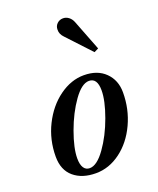

<svg xmlns="http://www.w3.org/2000/svg" viewBox="-140 -826 754 919"><g transform="rotate(-20 237.5 -366.5)"><path d="M34 -131Q34 -217 71 -291Q108 -365 168 -408.5Q228 -452 293 -452Q362 -452 402 -412.5Q442 -373 442 -311Q442 -226 407.5 -152Q373 -78 314.5 -34.5Q256 9 189 9Q119 9 76.5 -27Q34 -63 34 -131ZM349 -355Q349 -418 307 -418Q270 -418 228 -359Q186 -300 157 -220Q128 -140 128 -88Q128 -57 138.5 -40.5Q149 -24 169 -24Q206 -24 248.5 -83.5Q291 -143 320 -223Q349 -303 349 -355ZM268 -658Q249 -677 250 -700Q250 -718 262.5 -730Q275 -742 293 -742Q308 -742 321 -732.5Q334 -723 341 -706L402 -549L380 -538Z"/></g></svg>

Font: Ibarra Real Nova
Style: Bold Italic
Weight: 700
Italic angle: -22°
Designer: Jose Maria Ribagorda & Octavio Pardo
Foundry: Octavio Pardo
Version: Version 1.014